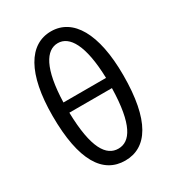

<svg xmlns="http://www.w3.org/2000/svg" viewBox="-194 -927 971 1058"><g transform="rotate(-30 291.5 -398.0)"><path d="M427 -370C422 -141 367 -63 292 -63C216 -63 161 -141 156 -370ZM156 -435C162 -647 217 -734 292 -734C366 -734 421 -647 427 -435ZM292 -809C152 -809 67 -668 67 -401C67 -114 152 13 292 13C431 13 517 -114 517 -401C517 -667 431 -809 292 -809Z"/></g></svg>

Font: Noto Sans CJK KR Regular
Style: Regular
Weight: 400
Designer: Ryoko NISHIZUKA (kana & ideographs); Paul D. Hunt (Latin, Greek & Cyrillic); Wenlong ZHANG (bopomofo); Sandoll Communica
Foundry: Adobe Systems Incorporated
Version: Version 1.004;PS 1.004;hotconv 1.0.82;makeotf.lib2.5.63406